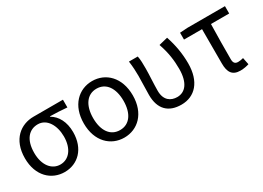

<svg xmlns="http://www.w3.org/2000/svg" viewBox="-18 -1111 2297 1678"><g transform="rotate(-30 1130.0 -272.0)"><path d="M295 13C428 13 532 -85 532 -254C532 -356 491 -432 425 -470V-474C485 -473 535 -470 596 -465V-543H299C171 -543 52 -456 52 -265C52 -86 163 13 295 13ZM295 -63C209 -63 146 -140 146 -265C146 -402 211 -467 297 -467C390 -467 443 -371 443 -261C443 -139 382 -63 295 -63Z M897 13C1033 13 1144 -90 1144 -271C1144 -453 1033 -557 897 -557C761 -557 650 -453 650 -271C650 -90 761 13 897 13ZM897 -63C800 -63 744 -144 744 -271C744 -397 800 -480 897 -480C994 -480 1050 -397 1050 -271C1050 -144 994 -63 897 -63Z M1473 13C1609 13 1703 -87 1703 -271C1703 -368 1687 -462 1655 -557L1566 -535C1601 -435 1611 -351 1611 -269C1611 -127 1553 -63 1474 -63C1410 -63 1352 -99 1352 -196C1352 -263 1359 -356 1359 -416C1359 -464 1359 -505 1351 -543H1262C1270 -486 1272 -438 1272 -394C1272 -330 1268 -266 1268 -202C1268 -58 1344 13 1473 13Z M2068 13C2102 13 2133 6 2155 -1L2141 -71C2123 -66 2106 -63 2088 -63C2058 -63 2043 -78 2043 -116C2043 -226 2044 -346 2047 -469H2231V-543H1852L1775 -538V-469H1957V-122C1957 -35 1986 13 2068 13Z"/></g></svg>

Font: GenYoGothic2 TW R
Style: Regular
Weight: 400
Version: Version 2.100;PS 2.1;hotconv 16.6.51;makeotf.lib2.5.65220 DE